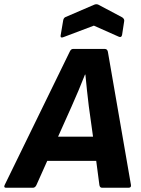

<svg xmlns="http://www.w3.org/2000/svg" viewBox="-52 -886 663 906"><path d="M-23 0Q-36 0 -30 -13L277 -642Q283 -655 292 -655H443Q454 -655 457 -642L566 -13Q568 0 554 0H430Q419 0 417 -13L402 -127H171L120 -13Q114 0 103 0ZM286 -384 222 -241H387L367 -385Q363 -421 358.5 -459Q354 -497 351 -534H349Q334 -496 318.5 -459Q303 -422 286 -384ZM248 -711Q241 -708 237 -709.5Q233 -711 234 -718L246 -789Q248 -801 256 -805L393 -864Q403 -868 412 -864L525 -804Q536 -796 534 -786L524 -721Q521 -707 508 -713L391 -765Z"/></svg>

Font: Sofia Sans ExtraBold
Style: Italic
Weight: 800
Italic angle: -9°
Designer: Botio Nikoltchev, Ani Petrova
Foundry: lettersoup
Version: Version 4.100; ttfautohint (v1.8.4.7-5d5b)